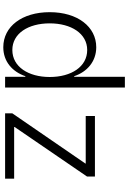

<svg xmlns="http://www.w3.org/2000/svg" viewBox="174 -942 779 1167"><g transform="rotate(90 563.5 -358.5)"><path d="M267 11C354 11 416 -44 443 -123H447V0H512V-728H447V-420H443C417 -498 354 -554 267 -554C143 -554 54 -441 54 -271C54 -103 141 11 267 11ZM122 -271C122 -402 184 -499 284 -499C385 -499 448 -403 448 -271C448 -142 386 -44 284 -44C183 -44 122 -141 122 -271ZM669 0H1066V-55H752V-58L1053 -498V-546H685V-490H974V-488L669 -44Z"/></g></svg>

Font: Wafeq Light
Style: Regular
Weight: 300
Designer: Rasmus Andersson & Azza Alameddine
Foundry: Google & TypeTogether
Version: Version 3.000;January 28, 2025;FontCreator 15.0.0.3014 64-bi